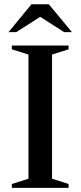

<svg xmlns="http://www.w3.org/2000/svg" viewBox="-20 -904 388 924"><path d="M310 -18.5V0H37V-18.5L117 -44V-641.5L37 -666.5V-685H310V-666.5L230.5 -641.5V-44ZM161 -831H186L58.5 -749.5H21L131.5 -883.5H215L326 -749.5H288.5Z"/></svg>

Font: Newsreader 36pt Medium
Style: Regular
Weight: 500
Designer: Hugues Gentile
Foundry: Production Type
Version: Version 1.003